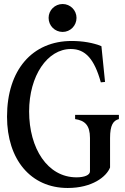

<svg xmlns="http://www.w3.org/2000/svg" viewBox="-20 -920 624 956"><path d="M317 16C439 16 510 -40 528 -86V-233C528 -297 544 -320 572 -327V-348H354V-327C402 -320 428 -297 428 -233V-67C428 -48 400 -37 361 -37C216 -37 125 -182 125 -365C125 -543 216 -676 333 -676C405 -676 450 -626 482 -510L503 -512L485 -690C445 -707 391 -716 337 -716C141 -716 15 -572 15 -339C15 -126 133 16 317 16ZM222 -831C222 -792 253 -761 292 -761C330 -761 361 -792 361 -831C361 -869 330 -900 292 -900C253 -900 222 -869 222 -831Z"/></svg>

Font: RL Madena
Style: Regular
Weight: 400
Designer: I Kadek Wantara Putra
Foundry: Roughlines ID
Version: Version 1.000;Glyphs 3.1.2 (3151)